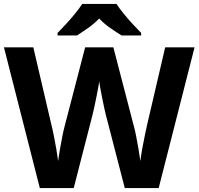

<svg xmlns="http://www.w3.org/2000/svg" viewBox="-20 -954 1007 974"><path d="M967 -714 785 0H613L516 -375Q513 -386 508.5 -408Q504 -430 498.5 -456Q493 -482 489 -505.5Q485 -529 483 -542Q482 -529 477.5 -505.5Q473 -482 468 -456.5Q463 -431 458 -408.5Q453 -386 450 -374L354 0H182L0 -714H149L240 -324Q246 -301 253 -266Q260 -231 266 -196Q272 -161 275 -137Q278 -162 284 -196.5Q290 -231 296.5 -263.5Q303 -296 308 -314L412 -714H555L659 -314Q664 -297 670.5 -264Q677 -231 683 -196Q689 -161 692 -137Q695 -162 701 -196.5Q707 -231 714.5 -266Q722 -301 727 -324L818 -714ZM571 -934Q585 -912 607.5 -884.5Q630 -857 654 -831Q678 -805 696 -787V-774H597Q571 -790 540 -811.5Q509 -833 483 -860Q457 -833 427 -812Q397 -791 371 -774H272V-787Q291 -806 314.5 -831.5Q338 -857 360.5 -884.5Q383 -912 397 -934Z"/></svg>

Font: Noto Sans Vithkuqi
Style: Bold
Weight: 700
Version: Version 1.001; ttfautohint (v1.8.4.7-5d5b)